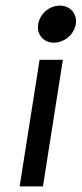

<svg xmlns="http://www.w3.org/2000/svg" viewBox="-20 -664 291 684"><path d="M116 -578C110 -541 135 -512 172 -512C209 -512 244 -541 250 -578C256 -615 230 -644 193 -644C156 -644 122 -615 116 -578ZM50 0H133L204 -451H121Z"/></svg>

Font: Charger Pro
Style: BdExtObl
Weight: 700
Designer: Jasper
Foundry: Cannot Into Space Fonts
Version: Version 1.09